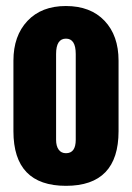

<svg xmlns="http://www.w3.org/2000/svg" viewBox="-20 -995 437 635"><path d="M24.4 -561V-794.4Q24.4 -876.5 70.8 -925.8Q117.2 -975.1 197.8 -975.1Q279.3 -975.1 325.7 -926.3Q372.1 -877.4 372.1 -794.4V-561Q372.1 -380.4 198.2 -380.4Q24.4 -380.4 24.4 -561ZM198.2 -488.3Q230.5 -488.3 230.5 -532.7V-816.4Q230.5 -867.2 198.2 -867.2Q165.5 -867.2 165.5 -816.4V-532.7Q165.5 -511.7 174.1 -500Q182.6 -488.3 198.2 -488.3Z"/></svg>

Font: Anton
Style: Regular
Weight: 400
Designer: Vernon Adams, Tural Alisoy
Foundry: Vernon Adams
Version: Version 2.300